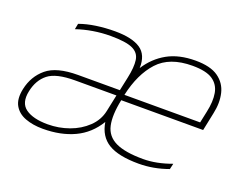

<svg xmlns="http://www.w3.org/2000/svg" viewBox="-84 -645 1044 815"><g transform="rotate(20 438.5 -237.0)"><path d="M165 10Q120 10 85.5 -3Q51 -16 35 -44.5Q19 -73 29 -120Q42 -181 87 -218.5Q132 -256 228 -256H417L430 -317Q441 -368 436.5 -399.5Q432 -431 401.5 -445Q371 -459 302 -459Q262 -459 223 -452.5Q184 -446 149 -434L154 -460Q187 -472 228 -478Q269 -484 313 -484Q390 -484 428 -458.5Q466 -433 464 -373Q498 -426 550 -455Q602 -484 677 -484Q744 -484 779.5 -459Q815 -434 825 -392Q835 -350 824 -300L807 -218H437Q422 -146 432 -101Q442 -56 485 -35.5Q528 -15 609 -15Q669 -15 737 -40L731 -14Q665 10 598 10Q507 10 461 -18Q415 -46 405 -108Q368 -47 307 -18.5Q246 10 165 10ZM442 -244H784L795 -296Q806 -346 799.5 -382.5Q793 -419 763.5 -439Q734 -459 672 -459Q569 -459 516.5 -401.5Q464 -344 442 -244ZM178 -15Q228 -15 274 -31.5Q320 -48 353 -79.5Q386 -111 395 -154L411 -230H224Q139 -230 103 -201.5Q67 -173 56 -120Q44 -64 78 -39.5Q112 -15 178 -15Z"/></g></svg>

Font: Kanit Thin
Style: Italic
Weight: 250
Italic angle: -12°
Designer: Katatrad Team
Foundry: CadsonDemak
Version: Version 2.000; ttfautohint (v1.8.3)